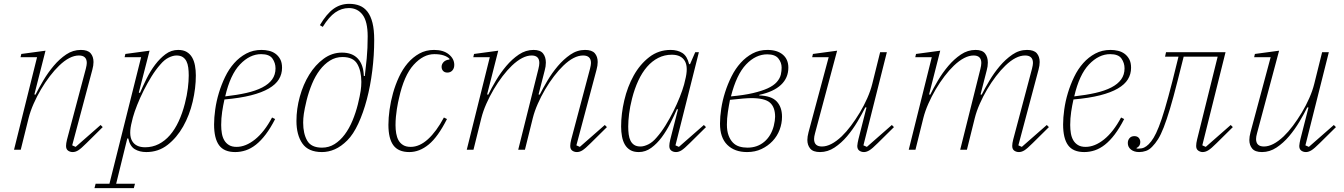

<svg xmlns="http://www.w3.org/2000/svg" viewBox="-20 -780 7002 1000"><path d="M359 12Q345 12 334.5 4.5Q324 -3 324 -20Q324 -33 329 -53L427 -422Q432 -442 432 -452Q432 -491 391 -491Q343 -491 288 -438Q264 -415 239.5 -383Q215 -351 193.5 -314.5Q172 -278 155 -239.5Q138 -201 129 -165L88 0H53L173 -482H87L91 -499L217 -516L159 -288L165 -287Q182 -321 206 -361.5Q230 -402 260 -437.5Q290 -473 325 -496.5Q360 -520 401 -520Q437 -520 452 -502.5Q467 -485 467 -457Q467 -439 461 -417L356 -23L374 -15L504 -129L515 -118L431 -35Q402 -6 387.5 3Q373 12 359 12Z M478 177H550L715 -482H629L633 -499L759 -516L703 -298L709 -296Q724 -331 743.5 -370.5Q763 -410 788 -443Q813 -476 842.5 -498Q872 -520 908 -520Q935 -520 952.5 -509.5Q970 -499 980.5 -481Q991 -463 995.5 -438.5Q1000 -414 1000 -387Q1000 -321 983.5 -250.5Q967 -180 934 -121.5Q901 -63 853 -25.5Q805 12 742 12Q707 12 682 -3Q657 -18 648 -59H643L585 177H683L677 200H472ZM736 -13Q774 -13 806.5 -29.5Q839 -46 865 -76Q891 -106 910.5 -148Q930 -190 943 -241Q954 -284 958.5 -321Q963 -358 963 -387Q963 -409 960.5 -428Q958 -447 951 -461Q944 -475 931.5 -483Q919 -491 899 -491Q881 -491 858.5 -480Q836 -469 815 -444Q791 -417 769 -381.5Q747 -346 728 -308Q709 -270 694.5 -233.5Q680 -197 672 -168L667 -147Q649 -79 668 -46Q687 -13 736 -13Z M1205 12Q1147 12 1121 -23.5Q1095 -59 1095 -132Q1095 -167 1101 -210Q1107 -253 1120 -296Q1133 -339 1152.5 -379.5Q1172 -420 1199.5 -451Q1227 -482 1262.5 -501Q1298 -520 1342 -520Q1362 -520 1381 -515.5Q1400 -511 1415 -500Q1430 -489 1439.5 -471.5Q1449 -454 1449 -427Q1449 -394 1432.5 -367Q1416 -340 1380 -319Q1344 -298 1287 -283.5Q1230 -269 1149 -262Q1142 -231 1137 -197.5Q1132 -164 1132 -129Q1132 -106 1135.5 -85.5Q1139 -65 1148 -49.5Q1157 -34 1172.5 -24.5Q1188 -15 1212 -15Q1260 -15 1308.5 -54Q1357 -93 1397 -168L1413 -160Q1389 -113 1364 -80Q1339 -47 1313 -26.5Q1287 -6 1260 3Q1233 12 1205 12ZM1153 -278Q1215 -285 1263.5 -296Q1312 -307 1346 -324.5Q1380 -342 1397.5 -366.5Q1415 -391 1415 -424Q1415 -452 1399 -475Q1383 -498 1340 -498Q1281 -498 1230 -444.5Q1179 -391 1153 -278Z M1657 12Q1586 12 1555 -32.5Q1524 -77 1524 -150Q1524 -213 1541.5 -276.5Q1559 -340 1590.5 -391Q1622 -442 1665.5 -474Q1709 -506 1761 -506Q1815 -506 1844 -474.5Q1873 -443 1875 -384H1880Q1885 -423 1890 -475.5Q1895 -528 1895 -590Q1895 -668 1868.5 -703Q1842 -738 1797 -738Q1759 -738 1726 -715Q1693 -692 1661 -640L1646 -649Q1681 -708 1717 -734Q1753 -760 1799 -760Q1829 -760 1853 -750.5Q1877 -741 1894 -719Q1911 -697 1920 -661Q1929 -625 1929 -572Q1929 -492 1919 -412Q1909 -332 1890.5 -262Q1872 -192 1846 -136Q1820 -80 1789 -49Q1757 -17 1724 -2.5Q1691 12 1657 12ZM1657 -11Q1693 -11 1722.5 -29.5Q1752 -48 1775.5 -79.5Q1799 -111 1816 -152Q1833 -193 1844 -237Q1855 -283 1858.5 -307Q1862 -331 1862 -353Q1862 -410 1841 -446.5Q1820 -483 1764 -483Q1728 -483 1698.5 -464.5Q1669 -446 1645.5 -415Q1622 -384 1605 -343Q1588 -302 1577 -258Q1566 -212 1562.5 -187.5Q1559 -163 1559 -141Q1559 -84 1580 -47.5Q1601 -11 1657 -11Z M2112 12Q2055 12 2029 -23Q2003 -58 2003 -130Q2003 -166 2009 -209Q2015 -252 2027 -295Q2039 -338 2058 -379Q2077 -420 2103.5 -451Q2130 -482 2164 -501Q2198 -520 2241 -520Q2289 -520 2317.5 -497Q2346 -474 2346 -442Q2346 -424 2336 -413Q2326 -402 2310 -402Q2296 -402 2288 -410.5Q2280 -419 2280 -432Q2280 -446 2290.5 -457Q2301 -468 2321 -470V-474Q2310 -485 2290.5 -491.5Q2271 -498 2242 -498Q2185 -498 2134.5 -442.5Q2084 -387 2058 -268Q2056 -260 2053 -245.5Q2050 -231 2047 -212Q2044 -193 2042 -171.5Q2040 -150 2040 -128Q2040 -106 2043.5 -85.5Q2047 -65 2055.5 -49.5Q2064 -34 2079.5 -24.5Q2095 -15 2119 -15Q2165 -15 2209 -55Q2253 -95 2292 -168L2308 -160Q2261 -67 2213 -27.5Q2165 12 2112 12Z M2985 12Q2971 12 2960.5 4.5Q2950 -3 2950 -20Q2950 -33 2955 -53L3053 -422Q3058 -442 3058 -452Q3058 -491 3017 -491Q2969 -491 2914 -438Q2890 -415 2865.5 -383Q2841 -351 2819.5 -314.5Q2798 -278 2781 -239.5Q2764 -201 2755 -165L2714 0H2679L2784 -420Q2789 -440 2789 -452Q2789 -491 2749 -491Q2702 -491 2646 -438Q2622 -415 2597.5 -383Q2573 -351 2551.5 -314.5Q2530 -278 2513 -239.5Q2496 -201 2487 -165L2446 0H2411L2531 -482H2445L2449 -499L2575 -516L2517 -288L2523 -287Q2539 -320 2563 -360.5Q2587 -401 2617 -436.5Q2647 -472 2682.5 -496Q2718 -520 2759 -520Q2794 -520 2808.5 -501.5Q2823 -483 2823 -454Q2823 -434 2817 -413L2785 -288L2791 -287Q2807 -319 2831 -359.5Q2855 -400 2885 -435.5Q2915 -471 2950.5 -495.5Q2986 -520 3027 -520Q3063 -520 3078 -502.5Q3093 -485 3093 -457Q3093 -439 3087 -417L2982 -23L3000 -15L3130 -129L3141 -118L3057 -35Q3028 -6 3013.5 3Q2999 12 2985 12Z M3307 12Q3280 12 3262.5 1.5Q3245 -9 3234.5 -27Q3224 -45 3219.5 -69.5Q3215 -94 3215 -121Q3215 -187 3231.5 -257.5Q3248 -328 3280.5 -386.5Q3313 -445 3361.5 -482.5Q3410 -520 3473 -520Q3509 -520 3534 -504Q3559 -488 3569 -446H3574L3601 -508H3620L3498 -23L3516 -15L3646 -129L3657 -118L3573 -35Q3544 -6 3529.5 3Q3515 12 3501 12Q3487 12 3476.5 4.5Q3466 -3 3466 -20Q3466 -33 3471 -53L3511 -210L3506 -212Q3491 -177 3471 -137.5Q3451 -98 3426.5 -65Q3402 -32 3372 -10Q3342 12 3307 12ZM3316 -17Q3334 -17 3356.5 -28Q3379 -39 3400 -64Q3424 -91 3446 -126.5Q3468 -162 3487 -200Q3506 -238 3520.5 -274.5Q3535 -311 3543 -340L3548 -361Q3566 -429 3547 -462Q3528 -495 3479 -495Q3441 -495 3408.5 -478.5Q3376 -462 3350 -432Q3324 -402 3304.5 -360Q3285 -318 3272 -267Q3261 -224 3256.5 -187Q3252 -150 3252 -121Q3252 -99 3254.5 -80Q3257 -61 3264 -47Q3271 -33 3283.5 -25Q3296 -17 3316 -17Z M3871 12Q3806 12 3768 -25.5Q3730 -63 3730 -136Q3730 -172 3736.5 -214.5Q3743 -257 3756.5 -299.5Q3770 -342 3790 -382Q3810 -422 3837.5 -452.5Q3865 -483 3899.5 -501.5Q3934 -520 3977 -520Q4028 -520 4057 -495.5Q4086 -471 4086 -428Q4086 -374 4047.5 -338Q4009 -302 3935 -286L3934 -283Q3998 -281 4025.5 -251.5Q4053 -222 4053 -172Q4053 -137 4040.5 -104Q4028 -71 4004 -45.5Q3980 -20 3946.5 -4Q3913 12 3871 12ZM3873 -11Q3924 -11 3960 -41Q3996 -71 4010 -124Q4017 -153 4017 -172Q4017 -222 3990 -245.5Q3963 -269 3893 -269Q3863 -269 3782 -260Q3776 -230 3771 -196.5Q3766 -163 3766 -131Q3766 -98 3774.5 -75Q3783 -52 3797 -37.5Q3811 -23 3830.5 -17Q3850 -11 3873 -11ZM3976 -497Q3916 -497 3866 -444.5Q3816 -392 3787 -278Q3854 -284 3901 -295Q3948 -306 3978.5 -320Q4009 -334 4025.5 -352.5Q4042 -371 4047 -392Q4051 -411 4051 -428Q4051 -454 4034 -475.5Q4017 -497 3976 -497Z M4251 12Q4215 12 4200 -6Q4185 -24 4185 -51Q4185 -68 4191 -91L4296 -482H4210L4214 -499L4340 -516L4225 -86Q4220 -68 4220 -56Q4220 -17 4261 -17Q4308 -17 4364 -70Q4388 -93 4412 -125Q4436 -157 4458 -193.5Q4480 -230 4497 -268.5Q4514 -307 4523 -343L4564 -508H4599L4477 -23L4495 -15L4625 -129L4636 -118L4552 -35Q4523 -6 4508 3Q4493 12 4480 12Q4466 12 4455.5 4.5Q4445 -3 4445 -20Q4445 -26 4447 -36Q4449 -46 4451 -55L4493 -220L4487 -221Q4470 -187 4446 -146.5Q4422 -106 4392 -70.5Q4362 -35 4326.5 -11.5Q4291 12 4251 12Z M5287 12Q5273 12 5262.5 4.5Q5252 -3 5252 -20Q5252 -33 5257 -53L5355 -422Q5360 -442 5360 -452Q5360 -491 5319 -491Q5271 -491 5216 -438Q5192 -415 5167.5 -383Q5143 -351 5121.5 -314.5Q5100 -278 5083 -239.5Q5066 -201 5057 -165L5016 0H4981L5086 -420Q5091 -440 5091 -452Q5091 -491 5051 -491Q5004 -491 4948 -438Q4924 -415 4899.5 -383Q4875 -351 4853.5 -314.5Q4832 -278 4815 -239.5Q4798 -201 4789 -165L4748 0H4713L4833 -482H4747L4751 -499L4877 -516L4819 -288L4825 -287Q4841 -320 4865 -360.5Q4889 -401 4919 -436.5Q4949 -472 4984.5 -496Q5020 -520 5061 -520Q5096 -520 5110.5 -501.5Q5125 -483 5125 -454Q5125 -434 5119 -413L5087 -288L5093 -287Q5109 -319 5133 -359.5Q5157 -400 5187 -435.5Q5217 -471 5252.5 -495.5Q5288 -520 5329 -520Q5365 -520 5380 -502.5Q5395 -485 5395 -457Q5395 -439 5389 -417L5284 -23L5302 -15L5432 -129L5443 -118L5359 -35Q5330 -6 5315.5 3Q5301 12 5287 12Z M5627 12Q5569 12 5543 -23.5Q5517 -59 5517 -132Q5517 -167 5523 -210Q5529 -253 5542 -296Q5555 -339 5574.5 -379.5Q5594 -420 5621.5 -451Q5649 -482 5684.5 -501Q5720 -520 5764 -520Q5784 -520 5803 -515.5Q5822 -511 5837 -500Q5852 -489 5861.5 -471.5Q5871 -454 5871 -427Q5871 -394 5854.5 -367Q5838 -340 5802 -319Q5766 -298 5709 -283.5Q5652 -269 5571 -262Q5564 -231 5559 -197.5Q5554 -164 5554 -129Q5554 -106 5557.5 -85.5Q5561 -65 5570 -49.5Q5579 -34 5594.5 -24.5Q5610 -15 5634 -15Q5682 -15 5730.5 -54Q5779 -93 5819 -168L5835 -160Q5811 -113 5786 -80Q5761 -47 5735 -26.5Q5709 -6 5682 3Q5655 12 5627 12ZM5575 -278Q5637 -285 5685.5 -296Q5734 -307 5768 -324.5Q5802 -342 5819.5 -366.5Q5837 -391 5837 -424Q5837 -452 5821 -475Q5805 -498 5762 -498Q5703 -498 5652 -444.5Q5601 -391 5575 -278Z M5913 12Q5887 12 5870.5 -1Q5854 -14 5854 -35Q5854 -50 5863 -60.5Q5872 -71 5888 -71Q5903 -71 5911 -62Q5919 -53 5919 -40Q5919 -18 5899 -9L5901 -6H5910Q5927 -6 5939 -11.5Q5951 -17 5963 -29Q5976 -42 5988.5 -62.5Q6001 -83 6015.5 -119.5Q6030 -156 6047 -213Q6064 -270 6086 -356L6118 -485H6048L6053 -508H6363L6242 -23L6260 -15L6390 -129L6401 -118L6317 -35Q6288 -6 6273 3Q6258 12 6244 12Q6232 12 6221 4.5Q6210 -3 6210 -20Q6210 -34 6215 -54L6322 -485H6145L6113 -358Q6091 -271 6073.5 -213Q6056 -155 6041 -116.5Q6026 -78 6011.5 -55Q5997 -32 5981 -16Q5966 0 5948.5 6Q5931 12 5913 12Z M6553 12Q6517 12 6502 -6Q6487 -24 6487 -51Q6487 -68 6493 -91L6598 -482H6512L6516 -499L6642 -516L6527 -86Q6522 -68 6522 -56Q6522 -17 6563 -17Q6610 -17 6666 -70Q6690 -93 6714 -125Q6738 -157 6760 -193.5Q6782 -230 6799 -268.5Q6816 -307 6825 -343L6866 -508H6901L6779 -23L6797 -15L6927 -129L6938 -118L6854 -35Q6825 -6 6810 3Q6795 12 6782 12Q6768 12 6757.5 4.5Q6747 -3 6747 -20Q6747 -26 6749 -36Q6751 -46 6753 -55L6795 -220L6789 -221Q6772 -187 6748 -146.5Q6724 -106 6694 -70.5Q6664 -35 6628.5 -11.5Q6593 12 6553 12Z"/></svg>

Font: IBM Plex Serif ExtraLight
Style: Italic
Weight: 200
Italic angle: -14°
Designer: Mike Abbink, Paul van der Laan, Pieter van Rosmalen
Foundry: Bold Monday
Version: Version 2.5